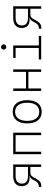

<svg xmlns="http://www.w3.org/2000/svg" viewBox="1362 -2144 793 3556"><g transform="rotate(-90 1758.0 -366.5)"><path d="M232.9 -214.8H283.2V-210.4C251.5 -210.4 228.5 -192.4 206.5 -150.4L185.1 -109.4C160.6 -62.5 128.4 -42.5 77.6 -42.5H73.2V2.4H82.5C150.9 2.4 189.5 -23.9 228 -96.2L249 -135.7C273.9 -182.6 296.9 -200.2 337.9 -200.2H443.8V0H489.7V-517.6H272C154.3 -517.6 87.4 -460.9 87.4 -361.8C87.4 -268.6 140.1 -214.8 232.9 -214.8ZM443.8 -244.1H272C184.1 -244.1 134.3 -284.7 134.3 -356.4C134.3 -431.2 184.1 -473.6 272 -473.6H443.8Z M1032.2 0H1078.1V-517.6H679.7V0H725.6V-473.6H1032.2Z M1464.8 9.8C1600.6 9.8 1679.7 -87.9 1679.7 -258.8C1679.7 -429.7 1600.6 -527.3 1464.8 -527.3C1329.1 -527.3 1250 -429.7 1250 -258.8C1250 -87.9 1329.1 9.8 1464.8 9.8ZM1464.8 -35.2C1357.9 -35.2 1296.9 -116.2 1296.9 -258.8C1296.9 -401.4 1357.9 -482.4 1464.8 -482.4C1571.8 -482.4 1632.8 -401.4 1632.8 -258.8C1632.8 -116.2 1571.8 -35.2 1464.8 -35.2Z M2204.1 0H2250V-517.6H2204.1V-280.8H1897.5V-517.6H1851.6V0H1897.5V-236.8H2204.1Z M2433.6 0H2870.1V-43.9H2693.8V-517.6H2462.9V-473.6H2647.9V-43.9H2433.6ZM2665 -646C2691.9 -646 2713.9 -667.5 2713.9 -694.3C2713.9 -721.2 2691.9 -743.2 2665 -743.2C2638.2 -743.2 2616.2 -721.2 2616.2 -694.3C2616.2 -667.5 2638.2 -646 2665 -646Z M3162.6 -214.8H3212.9V-210.4C3181.2 -210.4 3158.2 -192.4 3136.2 -150.4L3114.7 -109.4C3090.3 -62.5 3058.1 -42.5 3007.3 -42.5H3002.9V2.4H3012.2C3080.6 2.4 3119.1 -23.9 3157.7 -96.2L3178.7 -135.7C3203.6 -182.6 3226.6 -200.2 3267.6 -200.2H3373.5V0H3419.4V-517.6H3201.7C3084 -517.6 3017.1 -460.9 3017.1 -361.8C3017.1 -268.6 3069.8 -214.8 3162.6 -214.8ZM3373.5 -244.1H3201.7C3113.8 -244.1 3064 -284.7 3064 -356.4C3064 -431.2 3113.8 -473.6 3201.7 -473.6H3373.5Z"/></g></svg>

Font: Cascadia Code PL ExtraLight
Style: Regular
Weight: 200
Monospace: yes
Designer: Aaron Bell
Foundry: Saja Typeworks
Version: Version 2404.023